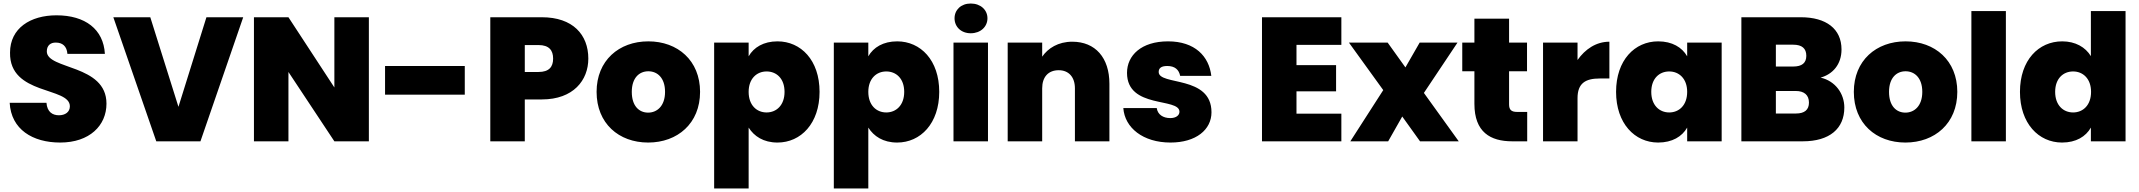

<svg xmlns="http://www.w3.org/2000/svg" viewBox="-20 -803 12154 1091"><path d="M585 -214C585 -439 246 -406 246 -511C246 -546 269 -562 298 -561C334 -561 360 -541 363 -497H576C568 -637 464 -716 301 -716C153 -716 37 -643 37 -504C33 -260 377 -311 377 -199C377 -166 350 -148 315 -148C279 -148 248 -166 244 -219H35C43 -68 165 7 322 7C489 7 585 -90 585 -214Z M994 -196 834 -705H624L868 0H1119L1362 -705H1153Z M1880 -705V-306L1619 -705H1423V0H1619V-394L1880 0H2076V-705Z M2168 -265H2621V-428H2168Z M2962 -394V-547H3040C3100 -547 3123 -517 3123 -470C3123 -423 3100 -394 3040 -394ZM3323 -470C3323 -606 3235 -705 3059 -705H2766V0H2962V-238H3059C3238 -238 3323 -347 3323 -470Z M3958 -281C3958 -459 3831 -568 3664 -568C3497 -568 3370 -459 3370 -281C3370 -102 3496 7 3663 7C3830 7 3958 -102 3958 -281ZM3570 -281C3570 -361 3613 -398 3664 -398C3715 -398 3759 -361 3759 -281C3759 -200 3713 -163 3663 -163C3612 -163 3570 -200 3570 -281Z M4234 -561H4038V268H4234V-78C4265 -29 4318 7 4398 7C4531 7 4637 -102 4637 -281C4637 -461 4531 -568 4398 -568C4319 -568 4263 -534 4234 -483ZM4438 -281C4438 -205 4392 -164 4336 -164C4280 -164 4234 -205 4234 -281C4234 -356 4280 -397 4336 -397C4392 -397 4438 -357 4438 -281Z M4914 -561H4718V268H4914V-78C4945 -29 4998 7 5078 7C5211 7 5317 -102 5317 -281C5317 -461 5211 -568 5078 -568C4999 -568 4943 -534 4914 -483ZM5118 -281C5118 -205 5072 -164 5016 -164C4960 -164 4914 -205 4914 -281C4914 -356 4960 -397 5016 -397C5072 -397 5118 -357 5118 -281Z M5398 0H5594V-561H5398ZM5496 -614C5552 -614 5591 -651 5591 -699C5591 -747 5552 -783 5496 -783C5441 -783 5404 -747 5404 -699C5404 -651 5441 -614 5496 -614Z M6088 0H6284V-327C6284 -475 6204 -566 6073 -566C5993 -566 5935 -529 5902 -481V-561H5706V0H5902V-301C5902 -366 5937 -404 5996 -404C6052 -404 6088 -366 6088 -301Z M6864 -165C6864 -377 6564 -315 6564 -394C6564 -417 6580 -428 6613 -428C6656 -428 6679 -407 6686 -372H6863C6850 -483 6770 -568 6617 -568C6465 -568 6384 -488 6384 -389C6384 -183 6682 -250 6682 -168C6682 -148 6663 -132 6630 -132C6589 -132 6558 -152 6553 -189H6363C6371 -77 6475 7 6631 7C6776 7 6864 -66 6864 -165Z M7602 -705H7151V0H7602V-157H7347V-284H7572V-433H7347V-548H7602Z M8049 0H8269L8071 -275L8262 -561H8047L7966 -420L7865 -561H7645L7840 -291L7653 0H7868L7948 -141Z M8358 -213C8358 -52 8449 0 8573 0H8658V-167H8601C8568 -167 8555 -179 8555 -210V-398H8657V-561H8555V-697H8358V-561H8289V-398H8358Z M8944 -245C8944 -330 8989 -357 9070 -357H9125V-566C9049 -566 8987 -523 8944 -462V-561H8748V0H8944Z M9163 -281C9163 -102 9269 7 9402 7C9482 7 9538 -27 9567 -78V0H9763V-561H9567V-483C9538 -534 9482 -568 9402 -568C9269 -568 9163 -461 9163 -281ZM9567 -281C9567 -205 9521 -164 9465 -164C9409 -164 9363 -205 9363 -281C9363 -357 9409 -397 9465 -397C9521 -397 9567 -356 9567 -281Z M10259 -220C10259 -179 10234 -158 10185 -158H10071V-286H10184C10232 -286 10259 -263 10259 -220ZM10244 -486C10244 -445 10219 -425 10170 -425H10071V-549H10170C10219 -549 10244 -528 10244 -486ZM10460 -192C10460 -271 10409 -343 10325 -362C10394 -381 10444 -437 10444 -522C10444 -639 10357 -705 10213 -705H9875V0H10224C10376 0 10460 -72 10460 -192Z M11102 -281C11102 -459 10975 -568 10808 -568C10641 -568 10514 -459 10514 -281C10514 -102 10640 7 10807 7C10974 7 11102 -102 11102 -281ZM10714 -281C10714 -361 10757 -398 10808 -398C10859 -398 10903 -361 10903 -281C10903 -200 10857 -163 10807 -163C10756 -163 10714 -200 10714 -281Z M11182 0H11378V-740H11182Z M11458 -281C11458 -102 11564 7 11697 7C11777 7 11832 -27 11861 -78V0H12058V-740H11861V-484C11830 -535 11773 -568 11698 -568C11564 -568 11458 -461 11458 -281ZM11862 -281C11862 -205 11816 -164 11760 -164C11704 -164 11658 -205 11658 -281C11658 -357 11704 -397 11760 -397C11816 -397 11862 -356 11862 -281Z"/></svg>

Font: SVN-Poppins ExtraBold
Style: Regular
Weight: 800
Designer: Ninad Kale (Devanagari), Jonny Pinhorn (Latin)
Foundry: Indian Type Foundry
Version: Version 3.002 2017; ttfautohint (v1.8.3)